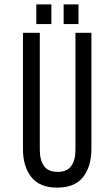

<svg xmlns="http://www.w3.org/2000/svg" viewBox="-20 -850 513 878"><path d="M215 -830V-740H146V-830ZM339 -830V-740H271V-830ZM398 -169Q398 -89 360 -40.5Q322 8 241 8Q161 8 123 -40.5Q85 -89 85 -169V-700H162V-165Q162 -117 181.5 -90.5Q201 -64 244 -64Q286 -64 305.5 -90.5Q325 -117 325 -165V-700H398Z"/></svg>

Font: Bebas Neue Regular
Style: Regular
Weight: 400
Designer: Ryoichi Tsunekawa & LGV (GE)
Foundry: Free Software Foundation, Inc.
Version: Version 1.003 August 13, 2016